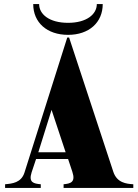

<svg xmlns="http://www.w3.org/2000/svg" viewBox="-20 -922 679 942"><path d="M5 -18V0H180V-18C146 -21 119 -26 135 -76L157 -142H314L335 -79C352 -28 326 -21 292 -18V0H634V-18C600 -20 554 -25 536 -79L319 -738H310L100 -75C84 -25 39 -21 5 -18ZM168 -175 233 -383 302 -175ZM172 -902H143C143 -811 211 -751 314 -751C416 -751 484 -811 484 -902H455C455 -852 405 -810 314 -810C222 -810 172 -852 172 -902Z"/></svg>

Font: Sprat Condesed
Style: Bold
Weight: 700
Width: 3
Designer: Ethan Nakache
Foundry: Collletttivo
Version: Version 2.000;Glyphs 3.2 (3217)